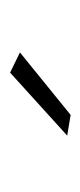

<svg xmlns="http://www.w3.org/2000/svg" viewBox="93 -876 163 390"><g transform="rotate(-90 175.0 -681.5)"><path d="M222 -743 263 -723 136 -620 94 -627Z"/></g></svg>

Font: TypoPRO Montserrat
Style: Regular
Weight: 275
Designer: Julieta Ulanovsky
Foundry: Julieta Ulanovsky
Version: Version 6.001